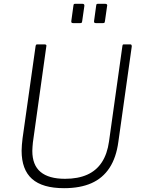

<svg xmlns="http://www.w3.org/2000/svg" viewBox="-20 -974 744 1004"><path d="M599 -233Q588 -150 552.5 -96Q517 -42 458 -16Q399 10 315 10Q202 10 147.5 -38.5Q93 -87 93 -186Q93 -201 94.5 -217Q96 -233 98 -251L166 -732Q167 -738 169 -740Q171 -742 175 -742H213Q219 -742 221.5 -739Q224 -736 222 -730L152 -229Q151 -217 150 -206.5Q149 -196 149 -185Q149 -111 192 -75Q235 -39 320 -39Q388 -39 436 -60.5Q484 -82 512.5 -125.5Q541 -169 550 -234L620 -733Q621 -739 622.5 -740.5Q624 -742 629 -742H661Q666 -742 667.5 -739Q669 -736 669 -731L599 -233ZM421 -942 410 -865Q409 -857 407 -855Q405 -853 396 -853H364Q356 -853 354 -856Q352 -859 353 -865L364 -945Q365 -951 366.5 -952.5Q368 -954 373 -954H412Q417 -954 419.5 -951Q422 -948 421 -942ZM540 -942 529 -865Q528 -857 526 -855Q524 -853 515 -853H483Q475 -853 473 -856Q471 -859 472 -865L483 -945Q484 -951 485.5 -952.5Q487 -954 492 -954H531Q536 -954 539 -951Q542 -948 540 -942Z"/></svg>

Font: Libre Franklin Thin ExtraLight
Style: Italic
Weight: 250
Italic angle: -8°
Version: Version 3.000